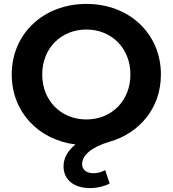

<svg xmlns="http://www.w3.org/2000/svg" viewBox="-20 -731 883 982"><path d="M422 -120C293 -120 196 -215 196 -350C196 -485 293 -580 422 -580C550 -580 647 -485 647 -350C647 -215 550 -120 422 -120ZM441 231C478 231 516 221 541 208L518 139C503 148 479 155 458 155C422 155 400 137 400 108C400 64 446 22 540 -6C688 -48 803 -173 803 -350C803 -559 641 -711 422 -711C203 -711 40 -559 40 -350C40 -159 176 -16 366 8C324 41 305 80 305 120C305 186 355 231 441 231Z"/></svg>

Font: Montserrat-Alt1
Style: Bold
Weight: 700
Designer: Differentunic
Foundry: Differentunic
Version: Version 7.222